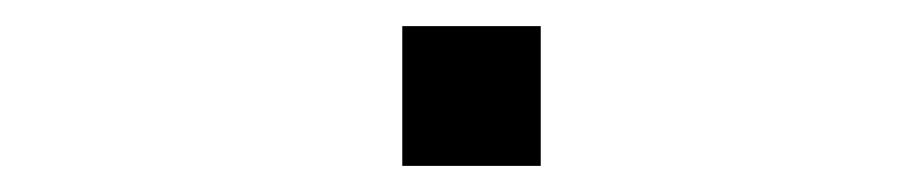

<svg xmlns="http://www.w3.org/2000/svg" viewBox="-20 -374 690 147"><path d="M288 -247V-354H394V-247Z"/></svg>

Font: Azeret Mono Light
Style: Regular
Weight: 300
Designer: Martin Vácha
Foundry: Displaay
Version: Version 1.002